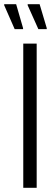

<svg xmlns="http://www.w3.org/2000/svg" viewBox="-48 -896 258 916"><path d="M63 0V-688H127V0ZM175 -757H135L84 -871V-876H141L175 -762ZM62 -757H22L-28 -871V-876H29L62 -762Z"/></svg>

Font: Saira ExtraCondensed
Style: Regular
Weight: 400
Width: 2
Designer: Hector Gatti with collaboration of the Omnibus-Type team
Foundry: Omnibus-Type
Version: Version 1.101